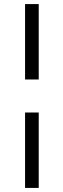

<svg xmlns="http://www.w3.org/2000/svg" viewBox="-20 -743 310 942"><path d="M103 -353V-723H170V-353ZM103 179V-191H170V179Z"/></svg>

Font: Archivo SemiExpanded Light
Style: Italic
Weight: 300
Width: 6
Italic angle: -10°
Designer: Hector Gatti
Foundry: Omnibus-Type
Version: Version 2.001